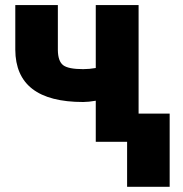

<svg xmlns="http://www.w3.org/2000/svg" viewBox="-20 -548 706 742"><path d="M515.6 0H350.1V-158.7Q321.8 -153.8 301.3 -153.8Q170.9 -153.8 105.2 -204.3Q39.6 -254.9 39.1 -356V-528.3H203.6V-354.5Q204.1 -311.5 224.1 -296.1Q244.1 -280.8 301.3 -280.8Q325.2 -280.8 350.1 -285.2V-528.3H515.6ZM635.7 173.8H471.2V-108.9H635.7Z"/></svg>

Font: Roboto Black
Style: Regular
Weight: 900
Designer: Google
Version: Version 2.134; 2016